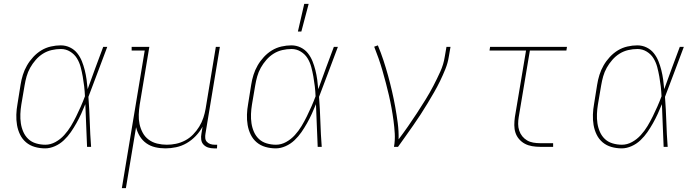

<svg xmlns="http://www.w3.org/2000/svg" viewBox="-20 -764 3640 999"><path d="M215 8Q187 8 161 0.5Q135 -7 115.5 -23.5Q96 -40 84.5 -63.5Q73 -87 68.5 -113.5Q64 -140 65 -168Q66 -196 71 -223L87 -323Q91 -349 99 -374.5Q107 -400 120.5 -423.5Q134 -447 153 -467.5Q172 -488 195 -502Q218 -516 244.5 -522Q271 -528 296 -528Q322 -528 344.5 -517Q367 -506 382 -487Q397 -468 406 -445.5Q415 -423 421 -399Q427 -375 430.5 -350Q434 -325 436 -300Q456 -355 476 -410Q496 -465 517 -520H538Q513 -455 489 -389.5Q465 -324 440 -260Q445 -195 447 -130Q449 -65 454 0H433Q430 -55 428.5 -110.5Q427 -166 424 -222Q414 -197 402.5 -172Q391 -147 377.5 -123Q364 -99 348.5 -76.5Q333 -54 312.5 -34.5Q292 -15 266 -3.5Q240 8 215 8ZM216 -11Q243 -11 268.5 -25Q294 -39 314 -61Q334 -83 349 -108Q364 -133 376.5 -158.5Q389 -184 400.5 -210Q412 -236 422 -263Q421 -289 418 -314.5Q415 -340 410.5 -365.5Q406 -391 399.5 -415.5Q393 -440 380 -461Q367 -482 345 -495.5Q323 -509 297 -509Q273 -509 249 -503.5Q225 -498 204 -485Q183 -472 166 -452.5Q149 -433 137 -411.5Q125 -390 118.5 -367Q112 -344 108 -320L91 -220Q87 -196 86 -171Q85 -146 88.5 -122.5Q92 -99 101.5 -77.5Q111 -56 127.5 -40.5Q144 -25 167.5 -18Q191 -11 216 -11Z M614 215 733 -501H665V-520H757L707 -220Q703 -194 702 -168.5Q701 -143 706 -119Q711 -95 722.5 -73.5Q734 -52 753.5 -37.5Q773 -23 797.5 -17Q822 -11 848 -11Q872 -11 896 -16Q920 -21 943 -33Q966 -45 984.5 -64Q1003 -83 1016.5 -105Q1030 -127 1038 -151Q1046 -175 1050 -199L1103 -520H1124L1049 -68Q1047 -57 1048 -45.5Q1049 -34 1056.5 -26Q1064 -18 1074.5 -14.5Q1085 -11 1097 -11H1110L1109 8H1093Q1077 8 1063 3.5Q1049 -1 1039 -11.5Q1029 -22 1027 -37.5Q1025 -53 1028 -68L1034 -105Q1020 -79 998.5 -56.5Q977 -34 951 -19Q925 -4 896.5 2Q868 8 841 8Q813 8 787.5 2Q762 -4 741.5 -18.5Q721 -33 707.5 -55Q694 -77 688 -102L635 215Z M1415 8Q1387 8 1361 0.5Q1335 -7 1315.5 -23.5Q1296 -40 1284.5 -63.5Q1273 -87 1268.5 -113.5Q1264 -140 1265 -168Q1266 -196 1271 -223L1287 -323Q1291 -349 1299 -374.5Q1307 -400 1320.5 -423.5Q1334 -447 1353 -467.5Q1372 -488 1395 -502Q1418 -516 1444.5 -522Q1471 -528 1496 -528Q1522 -528 1544.5 -517Q1567 -506 1582 -487Q1597 -468 1606 -445.5Q1615 -423 1621 -399Q1627 -375 1630.5 -350Q1634 -325 1636 -300Q1656 -355 1676 -410Q1696 -465 1717 -520H1738Q1713 -455 1689 -389.5Q1665 -324 1640 -260Q1645 -195 1647 -130Q1649 -65 1654 0H1633Q1630 -55 1628.5 -110.5Q1627 -166 1624 -222Q1614 -197 1602.5 -172Q1591 -147 1577.5 -123Q1564 -99 1548.5 -76.5Q1533 -54 1512.5 -34.5Q1492 -15 1466 -3.5Q1440 8 1415 8ZM1416 -11Q1443 -11 1468.5 -25Q1494 -39 1514 -61Q1534 -83 1549 -108Q1564 -133 1576.5 -158.5Q1589 -184 1600.5 -210Q1612 -236 1622 -263Q1621 -289 1618 -314.5Q1615 -340 1610.5 -365.5Q1606 -391 1599.5 -415.5Q1593 -440 1580 -461Q1567 -482 1545 -495.5Q1523 -509 1497 -509Q1473 -509 1449 -503.5Q1425 -498 1404 -485Q1383 -472 1366 -452.5Q1349 -433 1337 -411.5Q1325 -390 1318.5 -367Q1312 -344 1308 -320L1291 -220Q1287 -196 1286 -171Q1285 -146 1288.5 -122.5Q1292 -99 1301.5 -77.5Q1311 -56 1327.5 -40.5Q1344 -25 1367.5 -18Q1391 -11 1416 -11ZM1530 -600 1563 -744H1586L1548 -600Z M2030 0Q2036 -35 2034 -69Q2032 -103 2027.5 -136.5Q2023 -170 2017 -203Q2011 -236 2003.5 -268.5Q1996 -301 1987.5 -333Q1979 -365 1970 -396.5Q1961 -428 1950 -459.5Q1939 -491 1927 -521L1946 -528Q1962 -490 1975 -450.5Q1988 -411 1999 -371Q2010 -331 2019.5 -290Q2029 -249 2036.5 -207.5Q2044 -166 2049.5 -124Q2055 -82 2054 -39Q2079 -72 2103 -106.5Q2127 -141 2149.5 -175.5Q2172 -210 2194 -245.5Q2216 -281 2235 -317.5Q2254 -354 2271 -391.5Q2288 -429 2294 -468L2303 -520H2324L2315 -468Q2310 -436 2297.5 -405Q2285 -374 2270.5 -344Q2256 -314 2239 -284.5Q2222 -255 2204.5 -226Q2187 -197 2168.5 -168.5Q2150 -140 2130 -111.5Q2110 -83 2090.5 -55.5Q2071 -28 2051 0Z M2790 0Q2769 0 2748.5 -3.5Q2728 -7 2711 -16Q2694 -25 2681 -40Q2668 -55 2662 -73.5Q2656 -92 2656 -113Q2656 -134 2659 -155L2717 -501H2527L2530 -520H2930L2927 -501H2737L2679 -155Q2676 -137 2676 -119Q2676 -101 2681.5 -84.5Q2687 -68 2697.5 -55Q2708 -42 2722.5 -33.5Q2737 -25 2754.5 -22Q2772 -19 2790 -19H2858V0Z M3215 8Q3187 8 3161 0.5Q3135 -7 3115.5 -23.5Q3096 -40 3084.5 -63.5Q3073 -87 3068.5 -113.5Q3064 -140 3065 -168Q3066 -196 3071 -223L3087 -323Q3091 -349 3099 -374.5Q3107 -400 3120.5 -423.5Q3134 -447 3153 -467.5Q3172 -488 3195 -502Q3218 -516 3244.5 -522Q3271 -528 3296 -528Q3322 -528 3344.5 -517Q3367 -506 3382 -487Q3397 -468 3406 -445.5Q3415 -423 3421 -399Q3427 -375 3430.5 -350Q3434 -325 3436 -300Q3456 -355 3476 -410Q3496 -465 3517 -520H3538Q3513 -455 3489 -389.5Q3465 -324 3440 -260Q3445 -195 3447 -130Q3449 -65 3454 0H3433Q3430 -55 3428.5 -110.5Q3427 -166 3424 -222Q3414 -197 3402.5 -172Q3391 -147 3377.5 -123Q3364 -99 3348.5 -76.5Q3333 -54 3312.5 -34.5Q3292 -15 3266 -3.5Q3240 8 3215 8ZM3216 -11Q3243 -11 3268.5 -25Q3294 -39 3314 -61Q3334 -83 3349 -108Q3364 -133 3376.5 -158.5Q3389 -184 3400.5 -210Q3412 -236 3422 -263Q3421 -289 3418 -314.5Q3415 -340 3410.5 -365.5Q3406 -391 3399.5 -415.5Q3393 -440 3380 -461Q3367 -482 3345 -495.5Q3323 -509 3297 -509Q3273 -509 3249 -503.5Q3225 -498 3204 -485Q3183 -472 3166 -452.5Q3149 -433 3137 -411.5Q3125 -390 3118.5 -367Q3112 -344 3108 -320L3091 -220Q3087 -196 3086 -171Q3085 -146 3088.5 -122.5Q3092 -99 3101.5 -77.5Q3111 -56 3127.5 -40.5Q3144 -25 3167.5 -18Q3191 -11 3216 -11Z"/></svg>

Font: Iosevka Etoile Thin
Style: Italic
Weight: 100
Italic angle: -9°
Designer: Belleve Invis
Foundry: Belleve Invis
Version: Version 22.1.2; ttfautohint (v1.8.4)